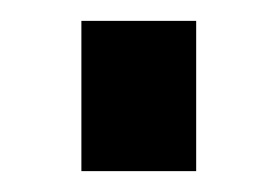

<svg xmlns="http://www.w3.org/2000/svg" viewBox="-20 -164 265 184"><path d="M58 0V-144H168V0Z"/></svg>

Font: PTCRaleway
Style: Bold
Weight: 700
Designer: Matt McInerney, Pablo Impallari, Rodrigo Fuenzalida
Foundry: Matt McInerney, Pablo Impallari, Rodrigo Fuenzalida
Version: Version 3.000g; ttfautohint (v1.5) -l 8 -r 28 -G 28 -x 14 -D